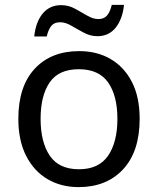

<svg xmlns="http://www.w3.org/2000/svg" viewBox="-20 -755 645 785"><path d="M551 -269Q551 -136 483.5 -63Q416 10 301 10Q230 10 174.5 -22.5Q119 -55 87 -117.5Q55 -180 55 -269Q55 -402 122 -474Q189 -546 304 -546Q377 -546 432.5 -513.5Q488 -481 519.5 -419.5Q551 -358 551 -269ZM146 -269Q146 -174 183.5 -118.5Q221 -63 303 -63Q384 -63 422 -118.5Q460 -174 460 -269Q460 -364 422 -418Q384 -472 302 -472Q220 -472 183 -418Q146 -364 146 -269ZM120 -606Q126 -665 154.5 -699.5Q183 -734 230 -734Q260 -734 286.5 -719.5Q313 -705 337 -691Q361 -677 382 -677Q405 -677 417.5 -691.5Q430 -706 437 -735H487Q481 -677 453 -642Q425 -607 378 -607Q350 -607 323.5 -621Q297 -635 272.5 -649.5Q248 -664 226 -664Q202 -664 190 -649.5Q178 -635 171 -606Z"/></svg>

Font: Noto Naskh Arabic
Style: Regular
Weight: 400
Designer: Monotype Design Team, David Williams, Mohamad Dakak and Nizar Qandah
Foundry: Monotype Imaging Inc.
Version: Version 2.013